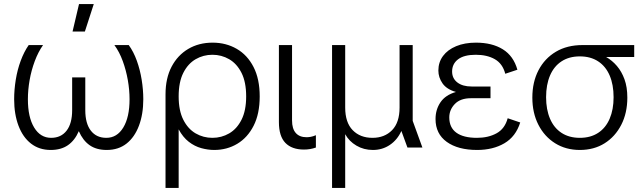

<svg xmlns="http://www.w3.org/2000/svg" viewBox="-20 -730 3183 950"><path d="M231 12Q174 12 133.5 -19.5Q93 -51 71.5 -108Q50 -165 50 -239Q50 -286 58 -335.5Q66 -385 82.5 -429.5Q99 -474 122 -507H193Q169 -473 152 -427.5Q135 -382 126.5 -333.5Q118 -285 118 -239Q118 -150 149 -99Q180 -48 233 -48Q282 -48 309.5 -83.5Q337 -119 337 -185V-347H402V-185Q402 -119 429.5 -83.5Q457 -48 506 -48Q559 -48 590 -99Q621 -150 621 -239Q621 -285 612.5 -333.5Q604 -382 587.5 -427.5Q571 -473 546 -507H617Q641 -474 657 -429.5Q673 -385 681 -335.5Q689 -286 689 -239Q689 -165 667.5 -108Q646 -51 606 -19.5Q566 12 508 12Q457 12 423.5 -11.5Q390 -35 370 -81Q350 -35 316 -11.5Q282 12 231 12ZM339 -574 371 -710H444L400 -574Z M799 200V-263Q799 -343 829 -400Q859 -457 911.5 -488Q964 -519 1032 -519Q1098 -519 1151 -488.5Q1204 -458 1234.5 -398.5Q1265 -339 1265 -253Q1265 -167 1235 -108Q1205 -49 1154 -18.5Q1103 12 1040 12Q1009 12 976 3Q943 -6 914 -28.5Q885 -51 864 -90V200ZM1031 -48Q1076 -48 1114 -70Q1152 -92 1175 -137.5Q1198 -183 1198 -253Q1198 -324 1175 -369.5Q1152 -415 1114 -437Q1076 -459 1031 -459Q986 -459 948 -437Q910 -415 887 -369.5Q864 -324 864 -253Q864 -183 887 -137.5Q910 -92 948 -70Q986 -48 1031 -48Z M1484 10Q1424 10 1392 -23Q1360 -56 1360 -126V-507H1425V-134Q1425 -93 1443.5 -72Q1462 -51 1497 -51Q1506 -51 1517.5 -53Q1529 -55 1543 -61V0Q1529 5 1514.5 7.5Q1500 10 1484 10Z M1623 200V-507H1688V-198Q1688 -124 1725 -86Q1762 -48 1823 -48Q1883 -48 1920 -86Q1957 -124 1957 -198V-507H2022V-132L2070 0H1996L1966 -82Q1946 -38 1909 -13Q1872 12 1825 12Q1780 12 1743.5 -9.5Q1707 -31 1688 -66V200Z M2341 12Q2246 12 2190.5 -28Q2135 -68 2135 -141Q2135 -188 2159.5 -224Q2184 -260 2236 -275Q2190 -288 2169.5 -317.5Q2149 -347 2149 -381Q2149 -422 2172 -453Q2195 -484 2237 -501.5Q2279 -519 2335 -519Q2415 -519 2468 -486Q2521 -453 2540 -385L2480 -365Q2467 -415 2428.5 -437Q2390 -459 2334 -459Q2276 -459 2246.5 -436.5Q2217 -414 2217 -376Q2217 -342 2243 -322Q2269 -302 2313 -302H2407V-244H2310Q2258 -244 2230.5 -215.5Q2203 -187 2203 -149Q2203 -99 2238 -73.5Q2273 -48 2340 -48Q2396 -48 2437 -70.5Q2478 -93 2492 -145L2554 -124Q2532 -54 2475.5 -21Q2419 12 2341 12Z M2849 12Q2780 12 2727 -21Q2674 -54 2644 -112.5Q2614 -171 2614 -247Q2614 -324 2644.5 -382.5Q2675 -441 2730.5 -474Q2786 -507 2862 -507H3118V-448H2979Q3009 -431 3032.5 -403.5Q3056 -376 3070 -337.5Q3084 -299 3084 -247Q3084 -171 3054 -112.5Q3024 -54 2971.5 -21Q2919 12 2849 12ZM2849 -48Q2902 -48 2939.5 -72.5Q2977 -97 2996.5 -142.5Q3016 -188 3016 -249Q3016 -311 2996.5 -356.5Q2977 -402 2939.5 -426.5Q2902 -451 2849 -451Q2796 -451 2758.5 -426.5Q2721 -402 2701.5 -356.5Q2682 -311 2682 -249Q2682 -188 2701.5 -142.5Q2721 -97 2758.5 -72.5Q2796 -48 2849 -48Z"/></svg>

Font: TikTok Sans Light
Style: Regular
Weight: 300
Version: Version 4.000